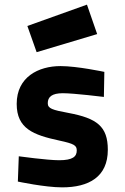

<svg xmlns="http://www.w3.org/2000/svg" viewBox="-20 -796 537 828"><path d="M430 -486C430 -486 313 -511 241 -511C146 -511 52 -464 52 -348C52 -241 124 -214 235 -190C300 -176 311 -169 311 -147C311 -121 294 -105 235 -105C184 -105 61 -122 61 -122L57 -13C57 -13 174 12 248 12C363 12 445 -33 445 -150C445 -251 398 -286 275 -309C205 -322 186 -328 186 -351C186 -378 204 -394 251 -394C299 -394 428 -378 428 -378ZM98 -684 138 -571 399 -649 355 -776Z"/></svg>

Font: TitilliumMaps29L
Style: 999 wt
Weight: 900
Designer: Campivisivi
Foundry: Accademia di Belle Arti di Urbino and students of MA course of Visual design